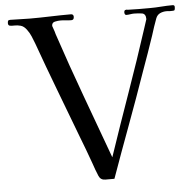

<svg xmlns="http://www.w3.org/2000/svg" viewBox="-52 -787 859 844"><g transform="rotate(-5 377.0 -365.0)"><path d="M749 -726Q749 -711 744.5 -710Q740 -709 727 -709Q723 -709 719.5 -709.5Q716 -710 712 -710Q696 -710 683 -704Q670 -698 664 -683Q657 -665 651 -646.5Q645 -628 639 -609Q626 -571 612.5 -532Q599 -493 585 -455Q545 -340 502.5 -225.5Q460 -111 419 4H379Q358 4 350 -15Q344 -29 338.5 -44Q333 -59 328 -74Q317 -105 305.5 -135.5Q294 -166 282 -197Q242 -303 202 -408Q162 -513 124 -619Q118 -635 111 -651.5Q104 -668 94 -681Q82 -698 67.5 -702Q53 -706 40.5 -705.5Q28 -705 20 -706.5Q12 -708 12 -718Q12 -725 14 -728.5Q16 -732 23 -732Q44 -732 65.5 -731Q87 -730 109 -730Q155 -730 200.5 -731.5Q246 -733 291 -733Q303 -733 303 -721Q303 -707 291 -707Q279 -707 267.5 -708.5Q256 -710 243 -710Q232 -710 218.5 -707Q205 -704 205 -689Q205 -689 208 -680.5Q211 -672 214 -663Q217 -654 217 -652Q264 -511 315.5 -371Q367 -231 418 -91Q465 -230 514 -368.5Q563 -507 608 -646L620 -683Q620 -707 602.5 -709.5Q585 -712 568 -712Q560 -712 551.5 -710.5Q543 -709 534 -709Q530 -709 528 -712.5Q526 -716 526 -720Q526 -729 531 -731Q533 -731 534 -731.5Q535 -732 536 -732Q538 -732 540 -731.5Q542 -731 544 -731Q567 -730 591 -730Q615 -730 638 -730Q664 -730 689.5 -732Q715 -734 740 -734Q749 -734 749 -726Z"/></g></svg>

Font: Kaisei Tokumin
Style: Regular
Weight: 400
Designer: Font-Kai, 金井和夫
Foundry: KAZUO KANAI
Version: Version 5.003